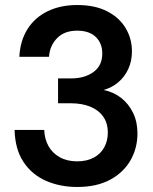

<svg xmlns="http://www.w3.org/2000/svg" viewBox="-20 -732 608 764"><path d="M287 12Q219 12 163 -12.5Q107 -37 73.5 -87.5Q40 -138 38 -215H156Q157 -180 172.5 -151.5Q188 -123 217.5 -106.5Q247 -90 287 -90Q326 -90 353.5 -105Q381 -120 395 -146Q409 -172 409 -204Q409 -243 390 -269Q371 -295 338 -308Q305 -321 263 -321H211V-420H263Q317 -420 352 -445.5Q387 -471 387 -519Q387 -560 361 -585Q335 -610 287 -610Q236 -610 207 -580Q178 -550 175 -506H57Q60 -569 89 -615.5Q118 -662 169 -687Q220 -712 287 -712Q358 -712 406.5 -687Q455 -662 480 -620Q505 -578 505 -528Q505 -489 490.5 -457.5Q476 -426 450.5 -404.5Q425 -383 392 -374Q432 -366 462 -342.5Q492 -319 509.5 -283Q527 -247 527 -201Q527 -143 499.5 -94.5Q472 -46 418.5 -17Q365 12 287 12Z"/></svg>

Font: DM Sans 9pt 36pt SemiBold
Style: Regular
Weight: 600
Version: Version 4.004;gftools[0.9.30]